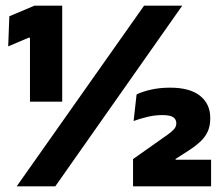

<svg xmlns="http://www.w3.org/2000/svg" viewBox="-20 -659 780 679"><path d="M200 -299.5H86V-525.5H81L9 -495L13 -601.5L102 -639H200ZM175.5 0H39L489.5 -639H624.5ZM726.5 0H450.5V-96.5L542 -161Q560 -174 573.8 -183.5Q587.5 -193 595.5 -202.2Q603.5 -211.5 603.5 -222.5V-223.5Q603.5 -236.5 593 -244.2Q582.5 -252 553 -252Q527 -252 499.5 -245.2Q472 -238.5 452.5 -231L463 -325Q483 -335 514 -342Q545 -349 581.5 -349Q651.5 -349 687.5 -320.2Q723.5 -291.5 723.5 -242.5V-239Q723.5 -215 715.5 -196Q707.5 -177 690.8 -160.5Q674 -144 647 -126.5L601 -97V-80L545.5 -94H726.5Z"/></svg>

Font: Anek Kannada Medium ExtraBold
Style: Regular
Weight: 800
Version: Version 1.003